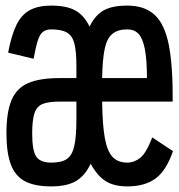

<svg xmlns="http://www.w3.org/2000/svg" viewBox="-20 -652 640 686"><path d="M163 14Q104 14 69 -4.5Q34 -23 18.5 -65Q3 -107 3 -175Q3 -252 21.5 -295Q40 -338 81.5 -355.5Q123 -373 193 -373H253V-416Q253 -467 246 -495.5Q239 -524 219.5 -535.5Q200 -547 163 -547Q146 -547 134.5 -539Q123 -531 115.5 -508.5Q108 -486 100 -442L9 -464Q21 -527 39 -563.5Q57 -600 87 -616Q117 -632 163 -632Q217 -632 248.5 -615Q280 -598 300 -557Q320 -598 350.5 -615Q381 -632 435 -632Q497 -632 533 -598.5Q569 -565 583.5 -489.5Q598 -414 597 -289H345Q346 -206 354.5 -159Q363 -112 382 -91.5Q401 -71 435 -71Q460 -71 481.5 -88.5Q503 -106 524 -161L598 -112Q574 -42 535.5 -14Q497 14 435 14Q388 14 358 -4.5Q328 -23 304 -67Q283 -23 250.5 -4.5Q218 14 163 14ZM163 -71Q200 -71 219 -84Q238 -97 245.5 -130.5Q253 -164 253 -225V-289H193Q155 -289 133.5 -281Q112 -273 103.5 -248.5Q95 -224 95 -175Q95 -114 109.5 -92.5Q124 -71 163 -71ZM345 -373H505Q505 -439 497.5 -477Q490 -515 475 -531Q460 -547 435 -547Q401 -547 381.5 -531Q362 -515 354 -477Q346 -439 345 -373Z"/></svg>

Font: Victor Mono Thin SemiBold
Style: Regular
Weight: 600
Monospace: yes
Version: Version 1.561;gftools[0.9.30]